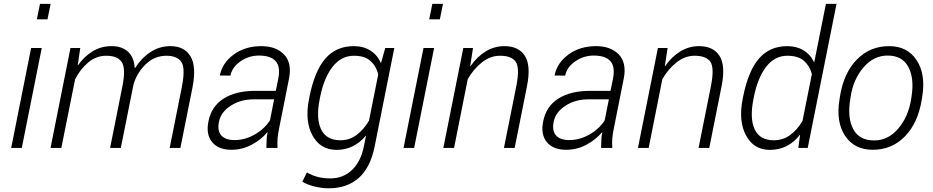

<svg xmlns="http://www.w3.org/2000/svg" viewBox="-20 -782 4931 1015"><path d="M95.2 0H39.1L144.5 -528.3H200.7ZM231 -679.7H174.8L191.4 -761.7H247.6Z M391.1 -438 392.6 -437.5Q425.8 -484.4 470.5 -511.2Q515.1 -538.1 570.3 -538.1Q623.5 -538.1 655.8 -509.5Q688 -481 692.4 -422.4L693.8 -421.9Q727.1 -474.6 774.9 -506.3Q822.8 -538.1 881.3 -538.1Q954.1 -538.1 986.8 -484.6Q1019.5 -431.2 997.6 -319.8L933.6 0H877L940.9 -319.8Q960.9 -420.4 939.2 -453.9Q917.5 -487.3 857.9 -487.3Q794.4 -486.3 748.5 -440.4Q702.6 -394.5 686 -335.9Q685.5 -335.4 685.5 -335Q685.5 -334.5 685.5 -334L618.7 0H562L627 -325.2Q646 -420.4 623.5 -453.9Q601.1 -487.3 542 -487.3Q488.8 -487.3 446.5 -451.9Q404.3 -416.5 377 -362.3L304.2 0H247.1L352.5 -528.3H404.3Z M1388.2 0Q1389.2 -37.6 1389.9 -51Q1390.6 -64.5 1394.5 -82L1393.1 -82.5Q1358.9 -42.5 1309.6 -16.4Q1260.3 9.8 1203.1 9.8Q1134.3 9.8 1101.1 -31Q1067.9 -71.8 1082 -140.6Q1097.7 -220.2 1162.4 -261Q1227.1 -301.8 1331.1 -301.8H1438L1451.2 -367.2Q1463.4 -428.7 1437.5 -458.5Q1411.6 -488.3 1349.1 -488.3Q1295.4 -488.3 1251.2 -457.5Q1207 -426.8 1198.2 -382.3L1142.1 -382.8Q1155.3 -449.7 1215.8 -493.9Q1276.4 -538.1 1361.3 -538.1Q1439.5 -538.1 1481.9 -493.7Q1524.4 -449.2 1507.8 -366.2L1456.1 -106.4Q1449.7 -76.7 1447.5 -51.8Q1445.3 -26.9 1447.3 0ZM1220.2 -41.5Q1274.9 -41.5 1326.4 -70.8Q1377.9 -100.1 1407.2 -146L1429.2 -256.8H1320.8Q1251.5 -256.8 1199.5 -222.9Q1147.5 -189 1137.7 -138.7Q1127.9 -92.3 1149.2 -66.9Q1170.4 -41.5 1220.2 -41.5Z M1615.7 -269.5Q1643.1 -407.2 1700.2 -472.7Q1757.3 -538.1 1850.1 -538.1Q1900.9 -538.1 1937.7 -514.9Q1974.6 -491.7 1993.2 -449.7H1994.6L2016.6 -528.3H2064.5L1960.4 -6.8Q1938 104 1876.5 158.7Q1814.9 213.4 1716.8 213.4Q1682.6 213.4 1644 204.1Q1605.5 194.8 1578.1 178.7L1602.5 129.4Q1628.4 145 1658.7 153.1Q1689 161.1 1726.1 161.1Q1794.4 161.1 1840.8 116.7Q1887.2 72.3 1903.3 -6.8L1914.6 -63.5L1913.1 -64Q1883.3 -27.8 1844.7 -8.8Q1806.2 10.3 1758.3 10.3Q1673.8 10.3 1632.1 -65.7Q1590.3 -141.6 1613.8 -259.3ZM1670.4 -259.3Q1649.4 -156.7 1677.2 -98.6Q1705.1 -40.5 1779.3 -40.5Q1827.1 -40.5 1864.5 -68.1Q1901.9 -95.7 1930.7 -144L1979.5 -388.7Q1968.8 -432.6 1938.2 -460Q1907.7 -487.3 1851.1 -487.3Q1783.7 -487.3 1738 -428.7Q1692.4 -370.1 1672.4 -269.5Z M2169.4 0H2113.3L2218.8 -528.3H2274.9ZM2305.2 -679.7H2249L2265.6 -761.7H2321.8Z M2465.8 -432.6 2467.3 -432.1Q2501 -481.4 2546.9 -509.8Q2592.8 -538.1 2646.5 -538.1Q2721.2 -538.1 2754.4 -487.3Q2787.6 -436.5 2766.1 -327.6L2700.7 0H2644L2709.5 -326.7Q2728.5 -423.3 2706.5 -455.3Q2684.6 -487.3 2623 -487.3Q2571.8 -487.3 2527.1 -451.7Q2482.4 -416 2452.6 -363.3L2380.4 0H2323.7L2429.2 -528.3H2480.5Z M3157.7 0Q3158.7 -37.6 3159.4 -51Q3160.2 -64.5 3164.1 -82L3162.6 -82.5Q3128.4 -42.5 3079.1 -16.4Q3029.8 9.8 2972.7 9.8Q2903.8 9.8 2870.6 -31Q2837.4 -71.8 2851.6 -140.6Q2867.2 -220.2 2931.9 -261Q2996.6 -301.8 3100.6 -301.8H3207.5L3220.7 -367.2Q3232.9 -428.7 3207 -458.5Q3181.2 -488.3 3118.7 -488.3Q3064.9 -488.3 3020.8 -457.5Q2976.6 -426.8 2967.8 -382.3L2911.6 -382.8Q2924.8 -449.7 2985.4 -493.9Q3045.9 -538.1 3130.9 -538.1Q3209 -538.1 3251.5 -493.7Q3293.9 -449.2 3277.3 -366.2L3225.6 -106.4Q3219.2 -76.7 3217 -51.8Q3214.8 -26.9 3216.8 0ZM2989.7 -41.5Q3044.4 -41.5 3095.9 -70.8Q3147.5 -100.1 3176.8 -146L3198.7 -256.8H3090.3Q3021 -256.8 2969 -222.9Q2917 -189 2907.2 -138.7Q2897.5 -92.3 2918.7 -66.9Q2939.9 -41.5 2989.7 -41.5Z M3494.6 -432.6 3496.1 -432.1Q3529.8 -481.4 3575.7 -509.8Q3621.6 -538.1 3675.3 -538.1Q3750 -538.1 3783.2 -487.3Q3816.4 -436.5 3794.9 -327.6L3729.5 0H3672.9L3738.3 -326.7Q3757.3 -423.3 3735.4 -455.3Q3713.4 -487.3 3651.9 -487.3Q3600.6 -487.3 3555.9 -451.7Q3511.2 -416 3481.4 -363.3L3409.2 0H3352.5L3458 -528.3H3509.3Z M3908.2 -269.5Q3935.5 -407.2 3992.4 -472.7Q4049.3 -538.1 4141.6 -538.1Q4190.9 -538.1 4227.5 -516.1Q4264.2 -494.1 4283.2 -453.6L4284.7 -454.1L4346.2 -761.7H4402.3L4250 0H4200.2L4209.5 -67.4L4208 -68.4Q4178.2 -30.3 4138.7 -10Q4099.1 10.3 4049.8 10.3Q3965.3 10.3 3924.1 -65.4Q3882.8 -141.1 3906.2 -259.3ZM3963.4 -259.3Q3942.4 -156.2 3969.5 -98.4Q3996.6 -40.5 4070.8 -40.5Q4118.7 -40.5 4156 -67.4Q4193.4 -94.2 4222.2 -142.1L4272 -390.6Q4260.3 -434.1 4229.5 -460.7Q4198.7 -487.3 4142.6 -487.3Q4075.2 -487.3 4030.3 -429Q3985.4 -370.6 3965.3 -269.5Z M4420.4 -272Q4439.9 -395.5 4509.3 -466.8Q4578.6 -538.1 4680.2 -538.1Q4776.9 -538.1 4825.7 -463.9Q4874.5 -389.6 4855.5 -272L4853 -255.9Q4833 -131.8 4763.9 -61Q4694.8 9.8 4593.8 9.8Q4496.6 9.8 4447.5 -64Q4398.4 -137.7 4418 -255.9ZM4474.6 -255.9Q4459 -158.7 4490.7 -99.1Q4522.5 -39.6 4601.6 -39.6Q4674.8 -39.6 4728 -101.6Q4781.2 -163.6 4796.4 -255.9L4798.8 -272Q4814 -367.7 4782 -428Q4750 -488.3 4672.4 -488.3Q4598.1 -488.3 4544.7 -425.5Q4491.2 -362.8 4477.1 -272Z"/></svg>

Font: Franko
Style: Light Italic
Weight: 300
Designer: Google
Version: Version 1.200310; 2013